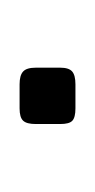

<svg xmlns="http://www.w3.org/2000/svg" viewBox="30 -432 98 198"><g transform="rotate(90 79.0 -333.0)"><path d="M107.9 -346.2V-320.8Q107.9 -311.5 104.5 -307.9Q101.1 -304.2 91.8 -304.2H66.9Q57.6 -304.2 53.7 -307.9Q49.8 -311.5 49.8 -320.8V-346.2Q49.8 -355 53.7 -358.4Q57.6 -361.8 66.9 -361.8H91.8Q101.1 -361.8 104.5 -358.6Q107.9 -355.5 107.9 -346.2Z"/></g></svg>

Font: Resagokr
Style: Light
Weight: 300
Designer: gluk
Foundry: gluk
Version: Version 0.95